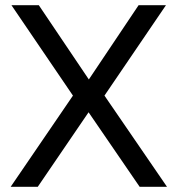

<svg xmlns="http://www.w3.org/2000/svg" viewBox="-20 -717 681 737"><path d="M260 -350 24 -697H129L321 -412L512 -697H617L381 -350L621 0H516L320 -286L125 0H21Z"/></svg>

Font: HK Grotesk
Style: Regular
Weight: 400
Designer: Alfredo Marco Pradil
Foundry: Hanken Design Co.
Version: Version 3.001